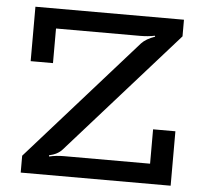

<svg xmlns="http://www.w3.org/2000/svg" viewBox="-50 -739 840 791"><g transform="rotate(5 370.0 -343.0)"><path d="M64 0V-69.8L511.2 -573.2Q529.8 -593.3 566.9 -606L565.9 -609.9Q537.6 -604 505.9 -604H157.2V-460.9H64.9V-686H679.2V-617.2L229 -110.8Q210.4 -88.9 173.8 -81.1L174.8 -76.2Q203.1 -83 235.8 -83H591.8V-225.1H684.1V0Z"/></g></svg>

Font: BioRhyme
Style: Regular
Weight: 400
Designer: Aoife Mooney
Foundry: Aoife Mooney Type
Version: Version 1.500;PS 001.500;hotconv 1.0.88;makeotf.lib2.5.64775